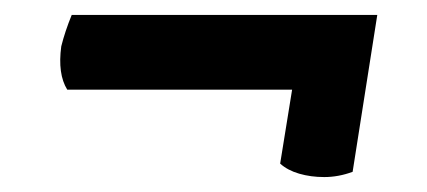

<svg xmlns="http://www.w3.org/2000/svg" viewBox="-20 -361 572 257"><path d="M414 -124Q396 -124 380.5 -128.5Q365 -133 355 -142L371 -241H70Q57 -262 62 -299Q67 -319 76 -341H485L452 -131Q433 -124 414 -124Z"/></svg>

Font: Petrona Black
Style: Italic
Weight: 900
Italic angle: -9°
Designer: Ringo R. Seeber
Foundry: Ringo R. Seeber
Version: Version 2.001; ttfautohint (v1.8.3)